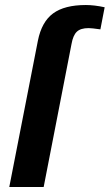

<svg xmlns="http://www.w3.org/2000/svg" viewBox="-20 -745 437 765"><path d="M322 -725Q356 -725 397 -716L380 -628Q345 -633 333 -633Q301 -633 286 -618.5Q271 -604 265 -570L154 0H17L131 -583Q146 -658 191.5 -691.5Q237 -725 322 -725Z"/></svg>

Font: Libra Sans
Style: Bold Italic
Weight: 700
Italic angle: -12°
Foundry: Context Ltd
Version: Version 1.002